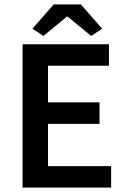

<svg xmlns="http://www.w3.org/2000/svg" viewBox="-20 -856 578 876"><path d="M128 -725 225 -836H349L446 -725L396 -692L289 -780H285L178 -692ZM83 0V-654H477V-556H199V-389H434V-291H199V-98H487V0Z"/></svg>

Font: TypoPRO Source Sans Pro
Style: Regular
Weight: 600
Designer: Paul D. Hunt
Foundry: Adobe Systems Incorporated
Version: Version 2.020;PS 2.000;hotconv 1.0.86;makeotf.lib2.5.63406